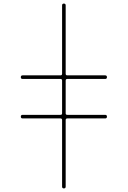

<svg xmlns="http://www.w3.org/2000/svg" viewBox="-20 -830 712 1070"><path d="M317 -190Q326 -190 326 -198V-381Q326 -390 317 -390H106Q96 -390 96 -400Q96 -410 106 -410H317Q326 -410 326 -419V-800Q326 -810 336 -810Q346 -810 346 -800V-419Q346 -410 355 -410H566Q576 -410 576 -400Q576 -390 566 -390H355Q346 -390 346 -381V-198Q346 -190 355 -190H566Q576 -190 576 -180Q576 -170 566 -170H355Q346 -170 346 -161V210Q346 220 336 220Q326 220 326 210V-161Q326 -170 317 -170H106Q96 -170 96 -180Q96 -190 106 -190Z"/></svg>

Font: Rounded Mplus 1c Thin
Style: Regular
Weight: 250
Version: Version 1.059.20150529